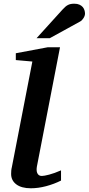

<svg xmlns="http://www.w3.org/2000/svg" viewBox="-20 -988 472 1020"><path d="M304.2 -28.8Q267.6 -10.3 225.3 1Q183.1 12.2 144 12.2Q94.2 12.2 66.7 -8.5Q39.1 -29.3 39.1 -64Q39.1 -72.3 39.8 -81.3Q40.5 -90.3 43 -100.1L151.9 -661.1L64 -668.9V-705.1L232.9 -736.8H298.8L175.8 -102.1Q174.3 -93.3 174.6 -84.7Q174.8 -76.2 177.7 -69.1Q180.7 -62 186.5 -57.6Q192.4 -53.2 202.1 -53.2Q213.9 -53.2 241.2 -60.3Q268.6 -67.4 304.2 -83ZM431.6 -915.5Q431.6 -910.6 429.7 -904.5Q427.7 -898.4 424.1 -892.6Q420.4 -886.7 415.8 -881.6Q411.1 -876.5 405.3 -873.5L244.6 -785.2H174.3L311.5 -936.5Q319.8 -945.8 326.9 -951.9Q334 -958 341.3 -961.7Q348.6 -965.3 356.4 -966.8Q364.3 -968.3 374.5 -968.3Q390.6 -968.3 401.6 -963.4Q412.6 -958.5 419.2 -950.9Q425.8 -943.4 428.7 -933.8Q431.6 -924.3 431.6 -915.5Z"/></svg>

Font: Charis SIL Viet
Style: Bold Italic
Weight: 700
Italic angle: -11°
Foundry: SIL International
Version: Version 5.000